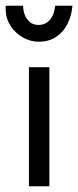

<svg xmlns="http://www.w3.org/2000/svg" viewBox="-38 -650 273 670"><path d="M63 -415.5H134.3V0H63ZM-18.1 -629.9H42.5Q43 -601.1 57.4 -582Q71.8 -563 96.7 -563Q121.1 -563 136.5 -581.3Q151.9 -599.6 154.3 -629.9H214.8Q211.9 -596.2 198 -567.6Q184.1 -539.1 158.4 -521.7Q132.8 -504.4 97.2 -504.4Q68.8 -504.4 42.7 -518.8Q16.6 -533.2 -0.2 -558.3Q-17.1 -583.5 -18.1 -613.8Z"/></svg>

Font: NMS Futura Pro Book
Style: Regular
Weight: 400
Designer: Blend3rman
Version: Version 0.1